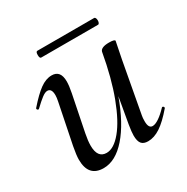

<svg xmlns="http://www.w3.org/2000/svg" viewBox="-125 -614 718 736"><g transform="rotate(-30 234.0 -245.5)"><path d="M134 -395Q173 -395 173 -346Q173 -327 167 -297L135 -138Q129 -108 129 -87Q129 -32 169 -32Q201 -32 235 -73Q269 -114 298.5 -192Q328 -270 347 -377Q349 -385 359 -389.5Q369 -394 387 -394Q413 -394 413 -387L409 -367Q400 -324 398 -312L357 -89Q355 -80 355 -64Q355 -33 373 -33Q385 -33 402 -44.5Q419 -56 439 -77Q440 -78 442 -78Q445 -78 447 -74.5Q449 -71 447 -69Q412 -28 384 -9.5Q356 9 329 9Q309 9 300 -2Q291 -13 291 -38Q291 -54 296 -84L316 -198Q280 -98 231.5 -42.5Q183 13 130 13Q63 13 63 -63Q63 -82 70 -119L106 -297Q109 -312 109 -322Q109 -352 90 -352Q80 -352 65.5 -341Q51 -330 29 -309Q27 -307 25 -307Q22 -307 20 -310.5Q18 -314 21 -317Q56 -357 82 -376Q108 -395 134 -395ZM127 -489Q127 -504 134 -504H385Q389 -504 391 -499.5Q393 -495 393 -489Q393 -483 391 -478.5Q389 -474 385 -474H134Q127 -474 127 -489Z"/></g></svg>

Font: CormorantInfant-MediumItalic
Style: Italic
Weight: 500
Italic angle: -10°
Designer: Christian Thalmann (Catharsis Fonts)
Foundry: Catharsis Fonts
Version: Version 3.303